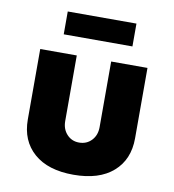

<svg xmlns="http://www.w3.org/2000/svg" viewBox="-79 -750 753 829"><g transform="rotate(10 298.0 -335.0)"><path d="M151.4 -580.1V-680.2H452.6V-580.1ZM297.4 9.8Q185.5 9.8 124 -44.2Q62.5 -98.1 62.5 -191.4V-500H222.7V-212.4Q222.7 -177.2 243.9 -154.3Q265.1 -131.3 297.4 -131.3Q330.6 -131.3 352.1 -154.1Q373.5 -176.8 373.5 -212.4V-500H532.7V-191.4Q532.7 -98.1 471.2 -44.2Q409.7 9.8 297.4 9.8Z"/></g></svg>

Font: Now Alt
Style: Bold
Weight: 700
Designer: Alfredo Marco Pradil
Foundry: Alfredo Marco Pradil
Version: Version 1.002;PS 001.002;hotconv 1.0.88;makeotf.lib2.5.64775